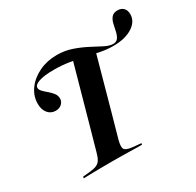

<svg xmlns="http://www.w3.org/2000/svg" viewBox="-138 -776 946 929"><g transform="rotate(-30 334.5 -311.5)"><path d="M228.2 -201.6 323.4 -542.7 435.5 -507.3 350.8 -201.6ZM231.5 -2.4Q198.4 -2.4 169.4 -2Q140.3 -1.6 116.9 -1.2Q93.5 -0.8 76.6 0L79 -8.9L114.5 -12.1Q140.3 -14.5 155.2 -20.6Q170.2 -26.6 178.6 -40.3Q187.1 -54 193.5 -78.2L228.2 -201.6H350.8L316.1 -78.2Q306.5 -41.9 313.7 -29Q321 -16.1 359.7 -12.1L404 -8.1L402.4 0Q388.7 0 370.6 -0.4Q352.4 -0.8 330.6 -1.2Q308.9 -1.6 284.3 -2Q259.7 -2.4 232.3 -2.4H233.9ZM124.2 -350.8Q97.6 -350.8 81 -370.6Q64.5 -390.3 64.5 -423.4Q64.5 -466.9 91.1 -503.2Q117.7 -539.5 162.5 -560.9Q207.3 -582.3 262.1 -582.3Q306.5 -582.3 346 -568.5Q385.5 -554.8 419 -537.1Q452.4 -519.4 479.4 -505.6Q506.5 -491.9 525.8 -491.9Q545.2 -491.9 554 -505.2Q562.9 -518.5 566.9 -537.9Q571 -557.3 575.4 -576.6Q579.8 -596 590.7 -609.3Q601.6 -622.6 624.2 -622.6Q645.2 -622.6 657.3 -610.1Q669.4 -597.6 669.4 -575.8Q669.4 -534.7 628.6 -508.9Q587.9 -483.1 521.8 -483.1Q487.9 -483.1 452 -489.9Q416.1 -496.8 377.4 -505.6Q338.7 -514.5 298 -521Q257.3 -527.4 212.9 -527.4Q160.5 -527.4 131 -517.7Q101.6 -508.1 101.6 -491.1Q101.6 -480.6 112.1 -469.8Q122.6 -458.9 136.3 -447.6Q150 -436.3 160.5 -422.6Q171 -408.9 171 -392.7Q171 -375 157.7 -362.9Q144.4 -350.8 124.2 -350.8Z"/></g></svg>

Font: Playfair 144pt
Style: Bold Italic
Weight: 700
Italic angle: -15.6°
Designer: Claus Eggers Sørensen
Foundry: Claus Eggers Sørensen
Version: Version 2.203